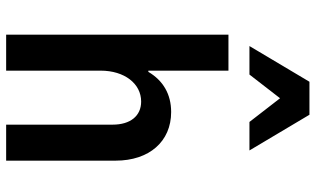

<svg xmlns="http://www.w3.org/2000/svg" viewBox="-226 -826 1051 640"><g transform="rotate(90 300.0 -505.5)"><path d="M95 0H215V-315C215 -394 258 -450 318 -450C366 -450 395 -414 395 -355V0H515V-365C515 -477 451 -550 353 -550C293 -550 248 -523 219 -474H215V-741H95ZM133 -811H228L307 -913L386 -811H481L362 -1011H252Z"/></g></svg>

Font: CommitMono
Style: Bold
Weight: 700
Monospace: yes
Designer: Eigil Nikolajsen
Foundry: Eigil Nikolajsen
Version: Version 1.143